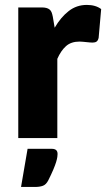

<svg xmlns="http://www.w3.org/2000/svg" viewBox="-20 -548 422 762"><path d="M52.5 0ZM52.5 0V-518.5H144.5Q156 -518.5 163.8 -516.5Q171.5 -514.5 176.8 -510.2Q182 -506 184.8 -499Q187.5 -492 189.5 -482L197 -438Q221.5 -480 252.8 -504.2Q284 -528.5 324.5 -528.5Q359.5 -528.5 381.5 -512L371.5 -398Q369 -387 363.2 -383Q357.5 -379 347.5 -379Q343.5 -379 337 -379.5Q330.5 -380 323.5 -380.8Q316.5 -381.5 309.2 -382.2Q302 -383 296 -383Q262 -383 241.8 -364.8Q221.5 -346.5 207.5 -314.5V0ZM184.5 42.5Q192.5 42.5 197.5 44.5Q202.5 46.5 204.8 49.8Q207 53 207.8 56.5Q208.5 60 208.5 63Q208.5 67.5 207.5 75Q206.5 82.5 202.8 95Q199 107.5 191.5 125.2Q184 143 171.5 168Q163 184.5 150.5 189.2Q138 194 118.5 194H63.5L89.5 42.5Z"/></svg>

Font: Lato Black
Style: Regular
Weight: 900
Designer: Lukasz Dziedzic
Foundry: tyPoland Lukasz Dziedzic
Version: Version 2.007; 2014-02-27